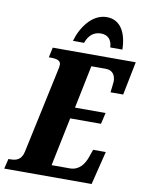

<svg xmlns="http://www.w3.org/2000/svg" viewBox="-121 -1005 821 1075"><g transform="rotate(10 290.0 -467.5)"><path d="M234 -771H297C314 -819 344 -839 382 -839C419 -839 444 -817 446 -771H515C513 -867 476 -935 398 -935C314 -935 255 -848 234 -771ZM-21 0H476L523 -190H451L436 -147C421 -103 392 -65 341 -65H237L294 -341H469L484 -405H310L360 -649H442C482 -649 498 -621 498 -587C498 -579 492 -533 491 -524H563L601 -714H129L117 -657H127C162 -657 185 -651 185 -626C185 -617 182 -602 179 -590L77 -114C67 -65 36 -57 3 -57H-7Z"/></g></svg>

Font: Noto Serif ExtraCondensed Black
Style: Italic
Weight: 900
Width: 2
Italic angle: -12°
Designer: Monotype Design Team
Foundry: Monotype Imaging Inc.
Version: Version 2.014